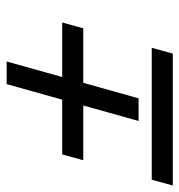

<svg xmlns="http://www.w3.org/2000/svg" viewBox="-26 -456 549 588"><g transform="rotate(-90 249.0 -161.5)"><path d="M-6.9 28.2H397.1L379.4 92.7H-24.6ZM220.5 -181.5H52.8L70.5 -246H238.3L285.9 -416.1H355.2L307.6 -246H474.6L456.8 -181.5H289.9L242.3 -12.1H173Z"/></g></svg>

Font: Playfair Micro SmCond SmLight
Style: Italic
Weight: 360
Width: 4
Italic angle: -15.6°
Designer: Claus Eggers Sørensen
Foundry: Claus Eggers Sørensen
Version: Version 2.203;Glyphs 3.3 (3326)